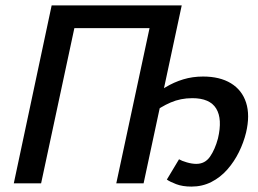

<svg xmlns="http://www.w3.org/2000/svg" viewBox="-20 -678 955 710"><path d="M31 0 171 -658H273L132 0ZM185 -574 203 -658H620L602 -574ZM410 0 551 -658H652L511 0ZM688 12Q655 12 631.5 3Q608 -6 597 -14L642 -89Q652 -83 671 -77.5Q690 -72 706 -72Q738 -72 756.5 -98.5Q775 -125 786 -166Q803 -238 779.5 -276.5Q756 -315 691 -315Q648 -315 611 -299Q574 -283 541 -257L528 -310Q560 -336 591.5 -355Q623 -374 657.5 -384.5Q692 -395 731 -395Q793 -395 834 -370Q875 -345 890 -298.5Q905 -252 890 -188Q881 -151 863.5 -115.5Q846 -80 820.5 -51Q795 -22 761.5 -5Q728 12 688 12Z"/></svg>

Font: Ysabeau Office SemiBold
Style: Italic
Weight: 600
Italic angle: -12°
Designer: Christian Thalmann (Catharsis Fonts)
Version: Version 2.001;gftools[0.9.30]; featfreeze: tnum,lnum,ss02